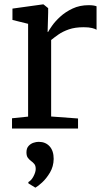

<svg xmlns="http://www.w3.org/2000/svg" viewBox="-20 -583 481 871"><path d="M34.5 0V-46.5L107.5 -54V-475L36.5 -492.5V-544L173.5 -563H177.5L198.5 -546V-526.5L196 -438L198.5 -438.5Q203 -447.5 216.8 -467Q230.5 -486.5 253.8 -507.8Q277 -529 309.2 -544.2Q341.5 -559.5 382 -559.5Q396 -559.5 404.5 -558Q413 -556.5 418 -554.5V-448Q412.5 -452 397.8 -455.8Q383 -459.5 360 -459.5Q320.5 -459.5 292.5 -449.8Q264.5 -440 245.2 -426.5Q226 -413 212 -401.5V-54.5L334 -45.5V0ZM223.5 138Q223 172 206.8 199.5Q190.5 227 171 244.8Q151.5 262.5 141 268H140L109 249L108.5 243Q122.5 235.5 132.2 216.5Q142 197.5 142 183.5Q142 168.5 135.5 160.8Q129 153 121 147.5Q113 141.5 106.5 133Q100 124.5 100 108Q100 89.5 109.8 79Q119.5 68.5 132.2 64.5Q145 60.5 154 60.5H156.5Q186.5 60.5 205 80.8Q223.5 101 223.5 138Z"/></svg>

Font: Merriweather 28pt
Style: Regular
Weight: 400
Version: Version 2.100